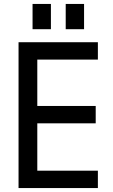

<svg xmlns="http://www.w3.org/2000/svg" viewBox="-20 -953 572 973"><path d="M74 0H476V-88H169V-328H465V-416H169V-651H476V-739H74ZM145 -805H238V-933H145ZM313 -805H406V-933H313Z"/></svg>

Font: Involve Medium
Style: Regular
Weight: 500
Designer: Stefan Peev
Foundry: Context Ltd.
Version: Version 1.001